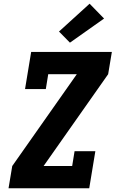

<svg xmlns="http://www.w3.org/2000/svg" viewBox="-20 -1015 640 1035"><path d="M26 0 46 -120 394 -615H240L227 -535H115L148 -735H583L563 -615L215 -120H369L382 -200H494L461 0ZM357 -785 298 -845 463 -995 541 -915Z"/></svg>

Font: Iosevka Etoile Heavy Oblique
Style: Regular
Weight: 900
Italic angle: -9°
Designer: Belleve Invis
Foundry: Belleve Invis
Version: Version 15.5.2; ttfautohint (v1.8.4)